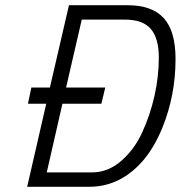

<svg xmlns="http://www.w3.org/2000/svg" viewBox="-20 -715 692 735"><path d="M322 0H84L157 -318H87L100 -380H171L244 -695H469Q562 -695 607 -645.5Q652 -596 652 -489Q652 -351 602 -227Q545 -87 444 -31Q388 0 322 0ZM457 -640H293L233 -380H383L368 -318H219L159 -55H332Q393 -55 443.5 -98.5Q494 -142 524.5 -208.5Q555 -275 571.5 -348.5Q588 -422 588 -495Q588 -568 557.5 -604Q527 -640 457 -640Z"/></svg>

Font: Titillium Web Light
Style: Italic
Weight: 300
Italic angle: -13°
Version: Version 1.002;PS 57.000;hotconv 1.0.70;makeotf.lib2.5.55311